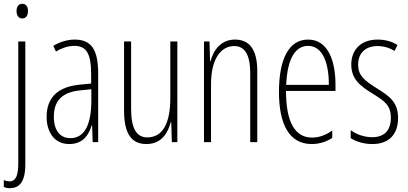

<svg xmlns="http://www.w3.org/2000/svg" viewBox="-24 -747 2145 1009"><path d="M63 -688C63 -667 73 -650 93 -650C112 -650 123 -665 123 -689C123 -709 115 -727 93 -727C71 -727 63 -709 63 -688ZM29 242C77 241 109 211 109 116V-529H72V110C72 175 60 206 25 206C15 206 4 203 -4 199V235C3 239 14 242 29 242Z M368 -539C331 -539 290 -527 256 -506L270 -476C307 -498 340 -506 366 -506C429 -506 455 -468 455 -356V-308L394 -302C284 -291 221 -238 221 -133C221 -59 257 10 340 10C412 10 443 -38 458 -89H460L463 0H492V-359C492 -487 456 -539 368 -539ZM396 -272 456 -278V-218C456 -100 424 -21 346 -21C292 -21 259 -61 259 -134C259 -218 303 -262 396 -272Z M908 -529H871V-233C871 -90 826 -25 750 -25C695 -25 665 -70 665 -174V-529H628V-165C628 -49 664 10 745 10C824 10 858 -47 873 -104H876L879 0H908Z M1211 -539C1136 -539 1098 -483 1082 -425H1080L1077 -529H1048V0H1085V-305C1085 -439 1138 -505 1207 -505C1260 -505 1291 -463 1291 -362V0H1328V-373C1328 -488 1286 -539 1211 -539Z M1595 -539C1492 -539 1442 -433 1442 -264C1442 -97 1494 10 1614 10C1656 10 1692 -3 1722 -22V-61C1686 -36 1652 -24 1616 -24C1524 -24 1479 -109 1479 -269H1739V-303C1739 -425 1701 -539 1595 -539ZM1595 -506C1673 -506 1705 -412 1704 -301H1480C1486 -439 1528 -506 1595 -506Z M2068 -127C2068 -213 2019 -244 1953 -285C1889 -325 1858 -352 1858 -407C1858 -470 1899 -505 1960 -505C1992 -505 2026 -495 2049 -479L2065 -510C2037 -529 2000 -539 1961 -539C1868 -539 1822 -481 1822 -408C1822 -329 1872 -293 1939 -252C1998 -215 2030 -193 2030 -128C2030 -63 1997 -26 1932 -26C1890 -26 1848 -41 1819 -63V-21C1844 -5 1883 10 1933 10C2022 10 2068 -43 2068 -127Z"/></svg>

Font: Noto Sans Georgian ExtraCondensed ExtraLight
Style: Regular
Weight: 200
Width: 2
Designer: Monotype Design Team, Akaki Razmadze
Foundry: Google LLC
Version: Version 2.005